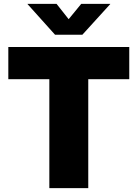

<svg xmlns="http://www.w3.org/2000/svg" viewBox="-20 -970 710 990"><path d="M22.9 -561.5V-727.5H646.5V-561.5H435.1V0H234.4V-561.5ZM271.5 -950.2 334 -871.1 398.9 -950.2H548.3V-948.7L404.8 -791H263.7L122.1 -948.7V-950.2Z"/></svg>

Font: Inter 24pt Black
Style: Regular
Weight: 900
Designer: Rasmus Andersson
Foundry: rsms
Version: Version 4.001;git-66647c0bb